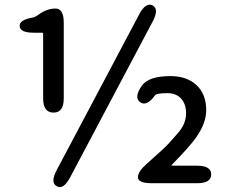

<svg xmlns="http://www.w3.org/2000/svg" viewBox="-20 -773 962 810"><path d="M220 13Q191 -2 219 -55L567 -712Q595 -765 624 -750Q652 -735 624 -682L276 -25Q248 28 220 13ZM622 0Q562 0 562 -25Q562 -49 597 -80Q674 -148 692 -168Q712 -190 731 -212Q765 -251 765 -295Q765 -334 744 -357Q723 -380 687 -380Q641 -380 634 -371Q599 -322 571 -342Q544 -362 578 -411Q607 -452 699 -452Q768 -452 809 -414Q850 -376 850 -308Q850 -254 808 -194Q781 -155 705 -78Q702 -74 707 -74H811Q871 -74 871 -37Q871 0 811 0ZM206 -298Q162 -298 162 -358V-630Q162 -635 157 -635H123Q65 -635 63 -662Q60 -689 118 -699Q129 -701 145 -713Q179 -737 214 -737Q249 -737 249 -677V-358Q249 -298 206 -298Z"/></svg>

Font: Resource Han Rounded KR Medium
Style: Regular
Weight: 500
Designer: Cyano Hao (round all glyphs); Ryoko NISHIZUKA 西塚涼子 (kana, bopomofo & ideographs); Paul D. Hunt (Latin, Greek & Cyrillic)
Foundry: Cyano Hao
Version: 0.990